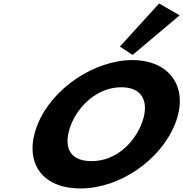

<svg xmlns="http://www.w3.org/2000/svg" viewBox="-20 -1067 1038 1087"><path d="M658.7 -803.2 730.7 -756.1 997 -980 880.8 -1047.2ZM193.5 -363.9C110.8 -159.1 207.4 -0.1 435.5 -0.1C657.1 -0.1 887.8 -159.1 970.5 -363.9C1053.3 -568.8 943.3 -726.9 729.1 -726.9C516.9 -726.9 276.3 -568.8 193.5 -363.9ZM383.3 -363.9C425.6 -468.5 531.4 -573 667 -573C803.5 -573 823 -468.5 780.7 -363.9C738.5 -259.4 638.3 -154.8 498 -154.8C354 -154.8 341.1 -259.4 383.3 -363.9Z"/></svg>

Font: Hussar
Style: BdWideOblFour
Weight: 700
Foundry: Cannot Into Space Fonts
Version: Version 2.00